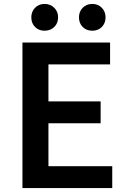

<svg xmlns="http://www.w3.org/2000/svg" viewBox="-20 -955 648 975"><path d="M94 0V-739H539V-628H226V-440H491V-329H226V-111H550V0ZM206 -799Q177 -799 158 -818Q139 -837 139 -867Q139 -896 158 -915.5Q177 -935 206 -935Q236 -935 255.5 -915.5Q275 -896 275 -867Q275 -837 255.5 -818Q236 -799 206 -799ZM449 -799Q419 -799 400 -818Q381 -837 381 -867Q381 -896 400 -915.5Q419 -935 449 -935Q478 -935 497 -915.5Q516 -896 516 -867Q516 -837 497 -818Q478 -799 449 -799Z"/></svg>

Font: Noto Sans HK SemiBold
Style: Regular
Weight: 600
Version: Version 2.004-H2;hotconv 1.0.118;makeotfexe 2.5.65603